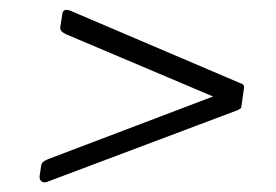

<svg xmlns="http://www.w3.org/2000/svg" viewBox="-20 -555 563 392"><path d="M64 -217Q65 -222 68 -224.5Q71 -227 78 -230L415 -358L115 -485Q102 -491 103 -499L107 -525Q108 -539 124 -533L471 -385Q475 -384 477 -381.5Q479 -379 478 -374L473 -339Q473 -335 471 -333.5Q469 -332 465 -330L77 -184Q70 -181 65 -184.5Q60 -188 61 -196L64 -217Z"/></svg>

Font: Libre Franklin Thin
Style: Italic
Weight: 100
Italic angle: -8°
Designer: Pablo Impallari, Rodrigo Fuenzalida, Nhung Nguyen
Foundry: Impallari Type
Version: Version 3.000